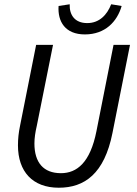

<svg xmlns="http://www.w3.org/2000/svg" viewBox="-20 -866 640 898"><path d="M255 12C375 12 468 -53 506 -244L588 -656H511L431 -252C402 -106 340 -56 265 -56C183 -56 141 -106 141 -195C141 -220 145 -247 152 -277L228 -656H149L74 -279C67 -245 64 -217 64 -186C64 -64 132 12 255 12ZM377 -705C472 -705 528 -765 549 -838L500 -846C481 -797 445 -758 388 -758C330 -758 304 -796 306 -846L254 -838C249 -765 285 -705 377 -705Z"/></svg>

Font: Source Code Variable
Style: Italic
Weight: 400
Italic angle: -11°
Monospace: yes
Designer: Paul D. Hunt, Teo Tuominen
Foundry: Adobe Systems Incorporated
Version: Version 1.005;PS 1.0;hotconv 16.6.54;makeotf.lib2.5.65590